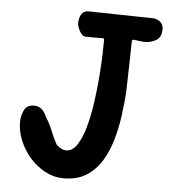

<svg xmlns="http://www.w3.org/2000/svg" viewBox="-50 -735 714 767"><g transform="rotate(5 307.0 -351.5)"><path d="M233 -15Q194 -15 159 -33.5Q124 -52 97.5 -82Q71 -112 55.5 -149.5Q40 -187 40 -224Q40 -247 50.5 -270.5Q61 -294 91 -294Q109 -294 121 -283.5Q133 -273 141 -254Q157 -229 168.5 -200.5Q180 -172 194 -146Q203 -138 213 -132.5Q223 -127 233 -127Q259 -127 277.5 -155.5Q296 -184 308.5 -229.5Q321 -275 328.5 -328.5Q336 -382 340 -433.5Q344 -485 345 -523.5Q346 -562 346 -578Q346 -586 342 -586H273Q258 -586 247.5 -605.5Q237 -625 237 -638Q237 -659 246 -673.5Q255 -688 273 -688H278Q292 -688 327.5 -687Q363 -686 405 -685.5Q447 -685 484 -684Q521 -683 539 -683Q575 -674 575 -643Q575 -610 554 -598Q533 -586 511 -586Q498 -586 485.5 -588Q473 -590 461 -591L457 -587Q457 -569 456 -538.5Q455 -508 454.5 -474Q454 -440 453 -413Q452 -386 452 -376Q449 -334 442.5 -285.5Q436 -237 422.5 -189Q409 -141 385 -101.5Q361 -62 324 -38.5Q287 -15 233 -15Z"/></g></svg>

Font: Fuzzy Bubbles
Style: Bold
Weight: 700
Designer: Robert E. Leuschke
Foundry: Robert E. Leuschke
Version: Version 1.010; ttfautohint (v1.8.3)